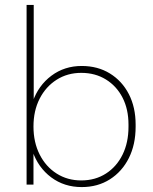

<svg xmlns="http://www.w3.org/2000/svg" viewBox="-20 -750 623 780"><path d="M312 10Q241 10 188 -29.5Q135 -69 112 -136L116 -141V0H88V-730H117V-331L113 -337Q136 -403 189 -442.5Q242 -482 312 -482Q377 -482 426.5 -451.5Q476 -421 503.5 -367.5Q531 -314 531 -244V-235Q531 -163 503.5 -108Q476 -53 426.5 -21.5Q377 10 312 10ZM310 -17Q367 -17 410.5 -45Q454 -73 478 -122Q502 -171 502 -235V-244Q502 -306 478 -353Q454 -400 410.5 -427Q367 -454 310 -454Q254 -454 210 -426Q166 -398 141 -349Q116 -300 116 -236Q116 -172 141 -122.5Q166 -73 210 -45Q254 -17 310 -17Z"/></svg>

Font: SUSE Thin
Style: Regular
Weight: 250
Designer: Rene Bieder
Foundry: SUSE
Version: Version 1.000